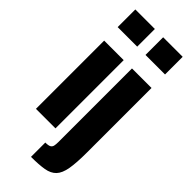

<svg xmlns="http://www.w3.org/2000/svg" viewBox="-300 -780 1015 1015"><g transform="rotate(45 207.5 -272.5)"><path d="M31 -611V-743H177V-611ZM31 0V-510H177V0ZM239 -611V-743H385V-611ZM192 198V91Q215 91 224.5 85.5Q234 80 236.5 69Q239 58 239 41V-510H385V-27Q385 50 377 95.5Q369 141 348 163Q327 185 289.5 191.5Q252 198 192 198Z"/></g></svg>

Font: Saira ExtraCondensed Black
Style: Regular
Weight: 900
Width: 2
Designer: Hector Gatti with collaboration of the Omnibus-Type team
Foundry: Omnibus-Type
Version: Version 1.101